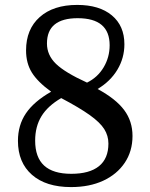

<svg xmlns="http://www.w3.org/2000/svg" viewBox="-20 -751 612 781"><path d="M486 -571Q486 -515 457.5 -467.5Q429 -420 377 -389Q451 -349 485 -303.5Q519 -258 519 -198Q519 -136 487.5 -89Q456 -42 400 -16Q344 10 269 10Q167 10 110 -40Q53 -90 53 -178Q53 -242 85.5 -290Q118 -338 188 -378Q133 -418 109.5 -456Q86 -494 86 -546Q86 -632 141.5 -681.5Q197 -731 294 -731Q384 -731 435 -688.5Q486 -646 486 -571ZM229 -352Q174 -320 148.5 -278Q123 -236 123 -179Q123 -111 159.5 -77.5Q196 -44 270 -44Q344 -44 382.5 -75Q421 -106 421 -167Q421 -199 404 -226Q387 -253 345 -283Q303 -313 229 -352ZM334 -415Q377 -436 401.5 -477Q426 -518 426 -567Q426 -622 393.5 -649.5Q361 -677 296 -677Q234 -677 202.5 -651.5Q171 -626 171 -574Q171 -527 207.5 -491.5Q244 -456 334 -415Z"/></svg>

Font: Domine
Style: Regular
Weight: 400
Designer: Pablo Impallari, Rodrigo Fuenzalida, Brenda Gallo
Foundry: Pablo Impallari, Rodrigo Fuenzalida, Brenda Gallo
Version: Version 2.000